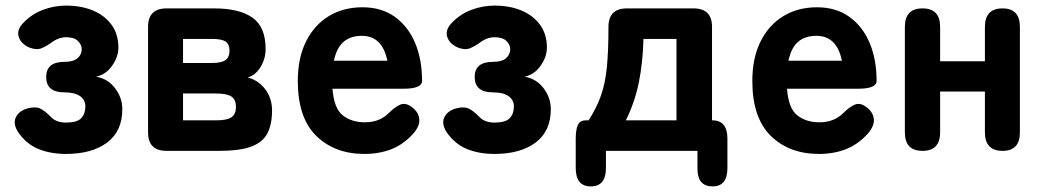

<svg xmlns="http://www.w3.org/2000/svg" viewBox="-20 -539 3723 686"><path d="M216 11Q160 11 116.5 -7Q73 -25 44 -68Q26 -97 36.5 -119.5Q47 -142 76 -151Q104 -159 121.5 -152Q139 -145 164 -119Q183 -101 216 -101Q255 -101 270 -116.5Q285 -132 285 -159Q285 -182 266 -195.5Q247 -209 210 -209Q145 -209 145 -264Q145 -318 210 -318Q242 -318 257 -331Q272 -344 272 -363Q272 -379 258.5 -392.5Q245 -406 216 -406Q193 -406 171 -392Q147 -374 128 -366.5Q109 -359 83 -370Q55 -383 47 -407Q39 -431 62 -456Q92 -488 132.5 -503.5Q173 -519 216 -519Q270 -519 312 -501.5Q354 -484 378.5 -450.5Q403 -417 403 -369Q403 -336 380.5 -304Q358 -272 323 -265Q365 -258 391 -224Q417 -190 417 -149Q417 -70 362.5 -29.5Q308 11 216 11Z M575 0Q509 0 509 -66V-443Q509 -509 575 -509H745Q835 -509 882 -476Q929 -443 929 -364Q929 -330 911.5 -300.5Q894 -271 865 -262Q902 -253 927 -221Q952 -189 952 -144Q952 -94 935 -62Q918 -30 877 -15Q836 0 764 0ZM634 -109H751Q791 -109 807 -120Q823 -131 823 -157Q823 -183 807 -194Q791 -205 751 -205H634ZM634 -314H737Q772 -314 786 -324.5Q800 -335 800 -358Q800 -381 786 -390.5Q772 -400 737 -400H634Z M1282 11Q1176 11 1110 -53.5Q1044 -118 1044 -250Q1044 -332 1073.5 -391Q1103 -450 1155 -481.5Q1207 -513 1275 -513Q1343 -513 1390.5 -479Q1438 -445 1463 -386Q1488 -327 1488 -250Q1488 -222 1422 -222H1168Q1173 -152 1204.5 -127Q1236 -102 1284 -102Q1336 -102 1369 -135Q1392 -158 1411 -165.5Q1430 -173 1452 -156Q1475 -139 1478 -114.5Q1481 -90 1457 -62Q1422 -23 1378.5 -6Q1335 11 1282 11ZM1173 -322H1364Q1346 -411 1273 -411Q1233 -411 1208 -390Q1183 -369 1173 -322Z M1747 11Q1691 11 1647.5 -7Q1604 -25 1575 -68Q1557 -97 1567.5 -119.5Q1578 -142 1607 -151Q1635 -159 1652.5 -152Q1670 -145 1695 -119Q1714 -101 1747 -101Q1786 -101 1801 -116.5Q1816 -132 1816 -159Q1816 -182 1797 -195.5Q1778 -209 1741 -209Q1676 -209 1676 -264Q1676 -318 1741 -318Q1773 -318 1788 -331Q1803 -344 1803 -363Q1803 -379 1789.5 -392.5Q1776 -406 1747 -406Q1724 -406 1702 -392Q1678 -374 1659 -366.5Q1640 -359 1614 -370Q1586 -383 1578 -407Q1570 -431 1593 -456Q1623 -488 1663.5 -503.5Q1704 -519 1747 -519Q1801 -519 1843 -501.5Q1885 -484 1909.5 -450.5Q1934 -417 1934 -369Q1934 -336 1911.5 -304Q1889 -272 1854 -265Q1896 -258 1922 -224Q1948 -190 1948 -149Q1948 -70 1893.5 -29.5Q1839 11 1747 11Z M2091 127Q2037 127 2037 61V-43Q2037 -75 2044.5 -92Q2052 -109 2073 -109H2083Q2112 -154 2127.5 -198.5Q2143 -243 2148.5 -301Q2154 -359 2154 -443Q2154 -509 2220 -509H2458Q2524 -509 2524 -443V-109H2526Q2579 -109 2579 -43V61Q2579 127 2526 127Q2472 127 2472 64V0H2145V61Q2145 127 2091 127ZM2216 -109H2397V-400H2279Q2277 -316 2262.5 -244.5Q2248 -173 2216 -109Z M2906 11Q2800 11 2734 -53.5Q2668 -118 2668 -250Q2668 -332 2697.5 -391Q2727 -450 2779 -481.5Q2831 -513 2899 -513Q2967 -513 3014.5 -479Q3062 -445 3087 -386Q3112 -327 3112 -250Q3112 -222 3046 -222H2792Q2797 -152 2828.5 -127Q2860 -102 2908 -102Q2960 -102 2993 -135Q3016 -158 3035 -165.5Q3054 -173 3076 -156Q3099 -139 3102 -114.5Q3105 -90 3081 -62Q3046 -23 3002.5 -6Q2959 11 2906 11ZM2797 -322H2988Q2970 -411 2897 -411Q2857 -411 2832 -390Q2807 -369 2797 -322Z M3276 0Q3213 0 3213 -66V-443Q3213 -509 3276 -509Q3339 -509 3339 -443V-320H3499V-443Q3499 -509 3562 -509Q3624 -509 3624 -443V-66Q3624 0 3562 0Q3499 0 3499 -66V-212H3339V-66Q3339 0 3276 0Z"/></svg>

Font: Zen Maru Gothic Black
Style: Regular
Weight: 900
Designer: Yoshimichi Ohira
Foundry: Positype
Version: Version 1.001